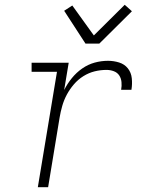

<svg xmlns="http://www.w3.org/2000/svg" viewBox="-20 -782 640 802"><path d="M138 0 218 -482H112V-520H267L248 -406Q261 -432 280 -455.5Q299 -479 323.5 -496Q348 -513 375.5 -520.5Q403 -528 431 -528Q455 -528 477.5 -521Q500 -514 514 -496.5Q528 -479 530.5 -455Q533 -431 529 -407H486Q489 -423 487.5 -439Q486 -455 478 -467Q470 -479 455.5 -484.5Q441 -490 425 -490Q400 -490 375.5 -484Q351 -478 328.5 -464Q306 -450 288.5 -429.5Q271 -409 259 -386.5Q247 -364 240 -339.5Q233 -315 229 -291L181 0ZM337 -600 248 -737 282 -759 372 -634 501 -762 531 -735 395 -600Z"/></svg>

Font: Iosevka Etoile Extralight
Style: Italic
Weight: 200
Italic angle: -9°
Designer: Belleve Invis
Foundry: Belleve Invis
Version: Version 22.1.2; ttfautohint (v1.8.4)